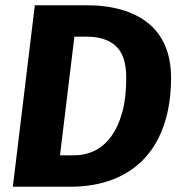

<svg xmlns="http://www.w3.org/2000/svg" viewBox="-20 -713 695 733"><path d="M263 -120Q305 -120 341 -137.5Q377 -155 404 -191.5Q431 -228 446.5 -283.5Q462 -339 462 -416Q462 -500 423 -536.5Q384 -573 311 -573H264L209 -120ZM633 -416Q633 -319 608 -242Q583 -165 534 -111Q485 -57 412.5 -28.5Q340 0 246 0H29L113 -693H309Q385 -693 445 -675.5Q505 -658 547 -623.5Q589 -589 611 -537Q633 -485 633 -416Z"/></svg>

Font: Szlgxwxxxixliatcpuztgldltzi
Style: Regular
Weight: 700
Italic angle: -8°
Designer: Carrois Corporate & Edenspiekermann
Foundry: Carrois Corporate GbR & Edenspiekermann AG
Version: Version 2.001